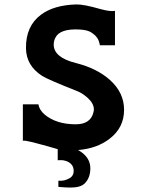

<svg xmlns="http://www.w3.org/2000/svg" viewBox="-20 -663 640 865"><path d="M332 13Q387 44 387 95Q387 138 362 163Q343 182 298 182Q278 182 243 179V152H244V151Q270 154 295 139Q312 128 312 108Q312 81 290 68Q278 61 264 59Q250 58 240 59V9Q231 6 191.5 -5Q152 -16 128 -22Q92 -31 83 -29V-193H153Q157 -168 181 -147Q234 -103 321 -103Q388 -103 401 -157Q403 -165 403 -170Q403 -197 374 -223Q349 -245 324 -254Q195 -305 170 -321Q98 -367 97 -446Q96 -546 165 -597Q223 -640 323 -643Q357 -644 433 -622Q477 -610 498 -614V-459H430Q428 -470 425 -478.5Q422 -487 417 -493.5Q412 -500 409.5 -502.5Q407 -505 400 -510.5Q393 -516 391 -517Q374 -528 339 -530Q249 -535 229 -492Q222 -478 222 -462Q222 -404 322 -379Q417 -355 475 -303Q539 -246 539 -168Q539 -88 474 -38Q417 6 332 13Z"/></svg>

Font: GFS Neohellenic Rg
Style: Bold
Weight: 700
Designer: Designed by Takis Katsoulidis and George D. Matthiopoulos.
Foundry: Designed by Takis Katsoulidis and George D. Matthiopoulos.
Version: Version 1.0